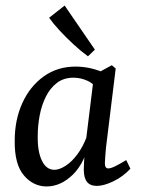

<svg xmlns="http://www.w3.org/2000/svg" viewBox="-20 -663 508 692"><path d="M148 9Q100 9 66 -31Q32 -71 33 -156Q33 -231 60.5 -291.5Q88 -352 137.5 -387.5Q187 -423 252 -423Q281 -423 308.5 -416.5Q336 -410 359 -399L339 -332Q321 -360 296 -371.5Q271 -383 245 -383Q210 -383 185.5 -364.5Q161 -346 145.5 -315Q130 -284 123 -247Q116 -210 116 -173Q115 -117 131 -84Q147 -51 176 -51Q194 -51 216.5 -65.5Q239 -80 259 -107Q279 -134 293 -171L305 -164Q287 -77 243 -34Q199 9 148 9ZM329 7Q305 7 293.5 -7.5Q282 -22 282 -52Q282 -63 283 -80.5Q284 -98 286 -125L319 -393L383 -428L397 -416L362 -131Q361 -118 359.5 -101Q358 -84 358 -75Q358 -56 370 -56Q379 -56 394.5 -63.5Q410 -71 435 -86L450 -55Q423 -26 388.5 -9.5Q354 7 329 7ZM322 -484 297 -460Q271 -479 244 -504Q217 -529 194 -554Q171 -579 157 -599L213 -643Z"/></svg>

Font: Yrsa
Style: Italic
Weight: 400
Italic angle: -7.10001°
Designer: Anna Giedrys (Yrsa+Rasa design), David Brezina (Yrsa art-direction, Rasa art-direction, design)
Foundry: Rosetta Type Foundry
Version: Version 2.004